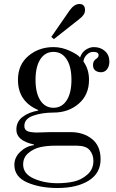

<svg xmlns="http://www.w3.org/2000/svg" viewBox="-20 -704 580 962"><path d="M378 -684Q406 -684 406 -653Q406 -630 378 -609L250 -508L237 -519L329 -652Q352 -684 378 -684ZM70 -304Q70 -380 122.5 -424Q175 -468 248 -468Q290 -468 330.5 -449Q371 -430 381 -416Q390 -442 410 -455Q430 -468 450 -468Q484 -468 506 -448Q528 -428 528 -396Q528 -372 516.5 -357Q505 -342 486 -342Q470 -342 458 -350.5Q446 -359 446 -378Q446 -400 463 -410Q474 -417 474 -428Q474 -444 447 -444Q429 -444 414.5 -429.5Q400 -415 398 -396Q426 -357 426 -304Q426 -229 374.5 -184.5Q323 -140 248 -140Q191 -140 146.5 -124.5Q102 -109 102 -73Q102 -60 109.5 -52.5Q117 -45 133.5 -42.5Q150 -40 163 -40Q176 -40 199 -41Q222 -42 231 -42H334Q398 -42 441 -7.5Q484 27 484 94Q484 164 424.5 201Q365 238 268 238Q180 238 116 210Q52 182 52 122Q52 85 81 57Q110 29 150 23V20Q62 1 62 -54Q62 -95 93.5 -118.5Q125 -142 171 -150V-153Q70 -196 70 -304ZM248 -444Q206 -444 182 -407Q158 -370 158 -304Q158 -238 182 -201Q206 -164 248 -164Q290 -164 314 -201Q338 -238 338 -304Q338 -370 314 -407Q290 -444 248 -444ZM268 214Q313 214 350.5 205.5Q388 197 418 170.5Q448 144 448 102Q448 71 429.5 48.5Q411 26 365 26H254Q214 26 181 33.5Q148 41 122 63Q96 85 96 120Q96 167 149 190.5Q202 214 268 214Z"/></svg>

Font: Old Standard TT
Style: Regular
Weight: 400
Designer: Alexey Kryukov <alexios@thessalonica.org.ru>
Version: Version 1.0